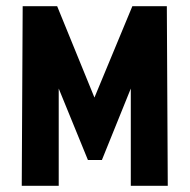

<svg xmlns="http://www.w3.org/2000/svg" viewBox="-20 -598 611 618"><path d="M50 0 53 -578H164L284 -284L406 -578H517L520 0H401V-313L308 -83H263L169 -313V0Z"/></svg>

Font: Oswald SemiBold
Style: Regular
Weight: 600
Designer: Vernon Adams
Foundry: Vernon Adams
Version: Version 4.100; ttfautohint (v1.8.1.43-b0c9)